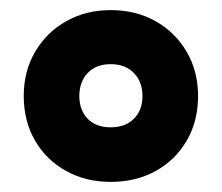

<svg xmlns="http://www.w3.org/2000/svg" viewBox="-20 -744 439 380"><path d="M199 -384Q150 -384 111 -405.5Q72 -427 49.5 -465.5Q27 -504 27 -554Q27 -603 49.5 -641.5Q72 -680 111 -702Q150 -724 199 -724Q249 -724 288 -702Q327 -680 349.5 -641.5Q372 -603 372 -554Q372 -504 349.5 -465.5Q327 -427 288 -405.5Q249 -384 199 -384ZM199 -492Q228 -492 245 -509Q262 -526 262 -554Q262 -582 245 -599.5Q228 -617 199 -617Q170 -617 153.5 -599.5Q137 -582 137 -554Q137 -526 153.5 -509Q170 -492 199 -492Z"/></svg>

Font: Noto Sans Khmer UI SemiCondensed Black
Style: Regular
Weight: 900
Width: 4
Designer: Danh Hong and the Monotype Design Team
Foundry: Monotype Imaging Inc.
Version: Version 2.002; ttfautohint (v1.8.4.7-5d5b)